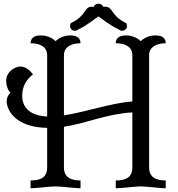

<svg xmlns="http://www.w3.org/2000/svg" viewBox="-20 -1010 956 1030"><path d="M99 -496C99 -544 119 -582 157 -611C143 -630 119 -653 90 -653C59 -653 13 -625 13 -575C13 -554 21 -527 36 -513C20 -497 16 -481 16 -467C16 -417 65 -327 233 -324V-111C233 -47 180 -42 144 -42V0C175 0 247 -10 278 -10C309 -10 381 0 412 0V-42C380 -42 323 -47 323 -111V-330C444 -348 550 -399 690 -407V-111C690 -47 637 -42 601 -42V0C632 0 704 -10 735 -10C766 -10 838 0 869 0V-42C837 -42 780 -47 780 -111V-714C780 -755 815 -778 869 -778C869 -801 855 -820 815 -820C780 -820 752 -806 735 -789C718 -806 690 -820 655 -820C615 -820 601 -801 601 -778C657 -778 690 -755 690 -714V-466C576 -457 439 -409 323 -391V-714C323 -755 358 -778 412 -778C412 -801 398 -820 358 -820C323 -820 295 -806 278 -789C261 -806 233 -820 198 -820C158 -820 144 -801 144 -778C200 -778 233 -755 233 -714V-385C128 -390 99 -445 99 -496ZM535 -972C532 -983 520 -990 507 -990C495 -990 485 -982 482 -972C478 -974 476 -974 473 -974C429 -974 445 -926 362 -887C356 -883 356 -876 356 -871C356 -856 367 -845 381 -845C387 -845 394 -847 400 -852C453 -877 493 -913 508 -922C523 -913 564 -877 617 -852C623 -847 628 -845 633 -845C646 -845 661 -852 661 -870C661 -877 659 -885 655 -887C573 -926 588 -974 544 -974C541 -974 539 -974 535 -972Z"/></svg>

Font: Milonga
Style: Regular
Weight: 400
Designer: Pablo Impallari, Brenda Gallo, Rodrigo Fuenzalida
Foundry: Pablo Impallari, Brenda Gallo, Rodrigo Fuenzalida
Version: Version 1.000